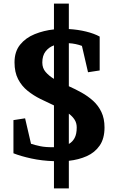

<svg xmlns="http://www.w3.org/2000/svg" viewBox="-20 -884 635 1071"><path d="M281 167V15Q214 13 154.5 0Q95 -13 55 -29V-214L120 -224L153 -82Q174 -75 204.5 -68.5Q235 -62 281 -63V-296Q244 -313 205.5 -332Q167 -351 134 -377.5Q101 -404 81 -442.5Q61 -481 61 -536Q61 -596 92 -634.5Q123 -673 173.5 -693.5Q224 -714 281 -720V-864H364V-722Q415 -719 460 -708Q505 -697 536 -680V-491L471 -481L437 -628Q421 -634 402.5 -638Q384 -642 364 -643V-403Q400 -387 435 -367.5Q470 -348 499 -322Q528 -296 545.5 -259.5Q563 -223 563 -173Q563 -111 536 -72Q509 -33 464 -13Q419 7 364 13V167ZM216 -535Q216 -504 234.5 -482.5Q253 -461 281 -444V-631Q253 -621 234.5 -597.5Q216 -574 216 -535ZM408 -173Q408 -198 396 -216.5Q384 -235 364 -250V-81Q384 -92 396 -114Q408 -136 408 -173Z"/></svg>

Font: Brawler
Style: Bold
Weight: 700
Designer: Oleg Frolov, Haley Fiege
Foundry: Oleg Frolov, Haley Fiege
Version: Version 1.101; ttfautohint (v1.8.3)